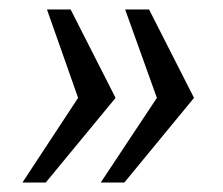

<svg xmlns="http://www.w3.org/2000/svg" viewBox="-20 -460 476 410"><path d="M195.1 -70.2 315 -251 247.2 -439.8H298.3L394.3 -251L245.5 -70.2ZM27.9 -70.2 146.8 -251 80.3 -439.8H130.8L226.8 -251L77.7 -70.2Z"/></svg>

Font: Public Sans Thin
Style: Italic
Weight: 100
Italic angle: -8°
Designer: The Public Sans project authors (U.S. Web Design System). Libre Franklin designed by Pablo Impallari and Rodrigo Fuenzal
Version: Version 2.000